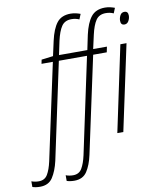

<svg xmlns="http://www.w3.org/2000/svg" viewBox="-234 -846 968 1168"><g transform="rotate(-10 250.5 -262.5)"><path d="M-82 240Q-96 240 -108.5 238Q-121 236 -129 233V198Q-108 206 -84 206Q-47 206 -29.5 176.5Q-12 147 -1 97L126 -495H56L61 -520L133 -529L153 -620Q169 -692 197.5 -728.5Q226 -765 283 -765Q300 -765 316.5 -761Q333 -757 343 -753L330 -721Q308 -731 282 -731Q241 -731 221 -701.5Q201 -672 188 -614L170 -529H345L364 -620Q380 -692 409 -728.5Q438 -765 495 -765Q512 -765 528.5 -761Q545 -757 555 -753L542 -721Q520 -731 494 -731Q453 -731 433 -701.5Q413 -672 400 -614L381 -529H466L459 -495H375L247 101Q234 162 208.5 201Q183 240 130 240Q116 240 103.5 238Q91 236 83 233V198Q104 206 128 206Q165 206 182.5 176.5Q200 147 211 97L337 -495H163L36 101Q22 162 -3.5 201Q-29 240 -82 240ZM595 -643Q572 -643 572 -670Q572 -687 580.5 -703Q589 -719 607 -719Q630 -719 630 -692Q630 -675 621 -659Q612 -643 595 -643ZM437 0 549 -529H587L474 0Z"/></g></svg>

Font: Noto Sans Condensed ExtraLight
Style: Italic
Weight: 200
Width: 3
Italic angle: -12°
Designer: Monotype Design Team
Foundry: Monotype Imaging Inc.
Version: Version 2.013; ttfautohint (v1.8.4.7-5d5b)